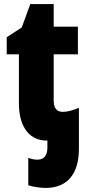

<svg xmlns="http://www.w3.org/2000/svg" viewBox="-20 -684 432 944"><path d="M204 240C311 240 368 172 368 47V-154C339 -142 313 -134 289 -134C261 -134 244 -150 244 -189V-417H363V-553H244V-664H129L87 -549L13 -501V-417H73V-175C73 -52 132 7 207 7H213V42C213 83 194 101 164 101C149 101 134 98 119 92V227C138 234 178 240 204 240Z"/></svg>

Font: Noto Sans Condensed Black
Style: Regular
Weight: 900
Width: 3
Designer: Monotype Design Team
Foundry: Monotype Imaging Inc.
Version: Version 2.013